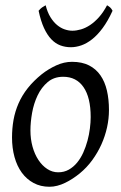

<svg xmlns="http://www.w3.org/2000/svg" viewBox="-20 -693 462 733"><path d="M326.2 -246.1Q326.2 -320.8 298.8 -360.4Q271.5 -399.9 221.2 -399.9Q186 -399.9 162.1 -379.6Q138.2 -359.4 123.5 -328.6Q108.9 -297.9 102.5 -262Q96.2 -226.1 96.2 -194.8Q96.2 -162.1 104.2 -133.1Q112.3 -104 126.7 -82.3Q141.1 -60.5 160.4 -47.9Q179.7 -35.2 202.1 -35.2Q224.6 -35.2 242.4 -45.2Q260.3 -55.2 274.2 -72Q288.1 -88.9 297.9 -110.6Q307.6 -132.3 314 -155.8Q320.3 -179.2 323.2 -202.6Q326.2 -226.1 326.2 -246.1ZM396 -272.9Q396 -240.2 388.7 -206.8Q381.3 -173.3 367.2 -141.8Q353 -110.4 332.3 -81.8Q311.5 -53.2 284.2 -30.8Q271.5 -20.5 257.3 -11.2Q243.2 -2 228.5 5.1Q213.9 12.2 198.7 16.1Q183.6 20 168.9 20Q134.8 20 108.2 5.6Q81.5 -8.8 63.2 -33.9Q44.9 -59.1 35.4 -93.5Q25.9 -127.9 25.9 -168Q25.9 -203.1 31.7 -235.6Q37.6 -268.1 50.8 -298.3Q64 -328.6 85.9 -356.4Q107.9 -384.3 140.1 -410.2Q165 -429.7 194.8 -443.4Q224.6 -457 254.9 -457Q293 -457 319.8 -443.4Q346.7 -429.7 363.5 -405.3Q380.4 -380.9 388.2 -347.2Q396 -313.5 396 -272.9ZM409.7 -651.9Q391.6 -612.3 371.8 -585.7Q352.1 -559.1 331.5 -543Q311 -526.9 290.5 -519.8Q270 -512.7 250.5 -512.7Q229 -512.7 210.2 -519.8Q191.4 -526.9 175.8 -543.2Q160.2 -559.6 147.9 -586.2Q135.7 -612.8 127.4 -651.9Q134.3 -660.2 140.6 -664.6Q147 -668.9 154.3 -672.9Q161.1 -646 172.6 -627.4Q184.1 -608.9 198 -597.4Q211.9 -585.9 227.1 -580.8Q242.2 -575.7 256.3 -575.7Q271.5 -575.7 289.1 -580.8Q306.6 -585.9 324 -597.4Q341.3 -608.9 357.9 -627.4Q374.5 -646 388.7 -672.9Q395.5 -668.9 400.1 -665Q404.8 -661.1 409.7 -651.9Z"/></svg>

Font: Gentium Plus
Style: Italic
Weight: 400
Italic angle: -8°
Designer: J. Victor Gaultney, Annie Olsen, Iska Routamaa
Foundry: SIL International
Version: Version 1.510